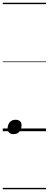

<svg xmlns="http://www.w3.org/2000/svg" viewBox="-20 -950 353 1390"><path d="M79 21Q58 21 46.5 10.5Q35 0 35 -17Q35 -47 50.5 -65Q66 -83 92 -83Q113 -83 124.5 -73Q136 -63 136 -45Q136 -16 121 2.5Q106 21 79 21ZM0 410H313V420H0ZM0 -20H313V0H0ZM0 -505H313V-500H0ZM0 -930H313V-920H0Z"/></svg>

Font: Playwrite DE LA Guides
Style: Regular
Weight: 400
Designer: Veronika Burian, José Scaglione
Foundry: TypeTogether
Version: Version 1.003